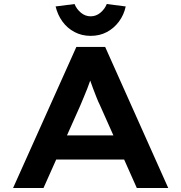

<svg xmlns="http://www.w3.org/2000/svg" viewBox="-20 -933 900 953"><path d="M45 0 359 -700H502L815 0H659L476 -411Q467 -429 458.5 -451Q450 -473 441.5 -495Q433 -517 425.5 -539.5Q418 -562 412 -581H444Q437 -559 429.5 -537.5Q422 -516 413.5 -494Q405 -472 396 -451Q387 -430 378 -408L196 0ZM189 -141 239 -261H615L649 -141ZM430 -755Q386 -755 350 -774Q314 -793 290 -826Q266 -859 256 -901L350 -913Q360 -888 381.5 -870Q403 -852 430 -852Q457 -852 478.5 -870Q500 -888 510 -913L604 -901Q595 -859 570.5 -826Q546 -793 510.5 -774Q475 -755 430 -755Z"/></svg>

Font: Lexend Giga SemiBold
Style: Regular
Weight: 600
Designer: Bonnie Shaver-Troup, Thomas Jockin
Foundry: Lexend
Version: Version 1.007